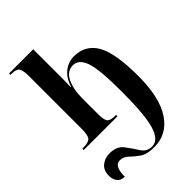

<svg xmlns="http://www.w3.org/2000/svg" viewBox="-229 -629 962 962"><g transform="rotate(-45 252.0 -148.0)"><path d="M68 240Q68 164 108 164Q134 164 153 183Q172 202 199 221Q226 240 277 240Q368 240 420.5 162Q473 84 473 -70Q473 -233 433.5 -300Q394 -367 314 -367Q275 -367 243.5 -342.5Q212 -318 196 -269H194Q195 -292 195 -315.5Q195 -339 195 -362V-536H24V-526H29Q64 -526 74.5 -512.5Q85 -499 85 -456V-82Q85 -38 73.5 -24Q62 -10 24 -10H17V0H256V-10H249Q215 -10 205 -23Q195 -36 195 -79V-185Q195 -254 216.5 -296.5Q238 -339 279 -339Q320 -339 339.5 -285Q359 -231 359 -74Q359 94 338 162Q317 230 272 230Q235 230 215 198Q195 166 171 134.5Q147 103 97 103Q63 103 39 122.5Q15 142 15 180Q15 206 28 223Q41 240 68 240Z"/></g></svg>

Font: Noto Serif Display Condensed Semi
Style: Regular
Weight: 600
Width: 3
Designer: Monotype Design Team
Foundry: Monotype Imaging Inc.
Version: Version 1.900